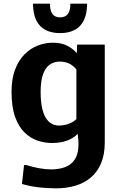

<svg xmlns="http://www.w3.org/2000/svg" viewBox="-20 -769 648 1036"><path d="M282.3 247.2Q232.1 247.2 185.5 241.5Q138.9 235.7 98.5 223.6L109.7 121.8H123.2Q156.2 132.4 191 138.7Q225.8 145 256.4 145Q300.1 145 333.3 132Q366.5 118.9 385 88.9Q403.5 58.9 403.5 8Q403.5 -0.3 402.8 -11.3Q402.1 -22.4 399.2 -46.9Q377.6 -24.1 342.8 -10.7Q307.9 2.6 259.7 2.6Q221 2.6 182.5 -10.4Q143.9 -23.4 112.2 -54.3Q80.4 -85.3 61.3 -138.9Q42.3 -192.6 42.3 -273.3Q42.3 -342.5 61 -392.6Q79.8 -442.8 111.7 -475.1Q143.6 -507.5 183.4 -523Q223.2 -538.6 265.1 -538.6Q312.5 -538.6 344 -521.7Q375.6 -504.8 394.5 -481.6L396.1 -528.3H545.3V-0.8Q545.3 64.2 525.8 111Q506.3 157.8 471.1 188Q435.8 218.3 387.8 232.7Q339.7 247.2 282.3 247.2ZM298.7 -91.6Q312.1 -91.6 325.5 -94.1Q338.9 -96.6 351 -101Q363.1 -105.5 373.7 -112Q384.3 -118.5 392.2 -126.5V-394.4Q383.5 -404.8 374.1 -412.6Q364.6 -420.4 353.7 -425.8Q342.7 -431.2 329.9 -434Q317.2 -436.7 301.6 -436.7Q282.4 -436.7 264.3 -429.3Q246.1 -421.9 231.3 -403.9Q216.5 -385.9 207.9 -354.1Q199.3 -322.2 199.3 -272.9Q199.3 -226.1 206.1 -191.8Q212.8 -157.6 225.6 -135.5Q238.4 -113.4 256.9 -102.5Q275.4 -91.6 298.7 -91.6ZM304.3 -590.3Q259.2 -590.3 226.4 -606.9Q193.6 -623.5 175.9 -658.8Q158.2 -694.1 158.2 -749.2H249.6Q249.6 -721 256.7 -704.8Q263.9 -688.6 276.2 -682Q288.6 -675.4 304.3 -675.4Q320.2 -675.4 332.8 -682Q345.3 -688.6 352.5 -704.8Q359.7 -721 359.7 -749.2H449.8Q449.8 -694.1 432.1 -658.8Q414.4 -623.5 381.8 -606.9Q349.3 -590.3 304.3 -590.3Z"/></svg>

Font: Comme
Style: Regular
Weight: 400
Designer: Vernon Adams
Foundry: Vernon Adams
Version: Version 1.000;gftools[0.9.27]